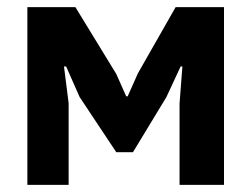

<svg xmlns="http://www.w3.org/2000/svg" viewBox="-20 -520 706 540"><path d="M485 -229 493 -333H488L448 -247L354 -92H307L204 -247L166 -333H160L173 -230V0H57V-500H192L307 -312L335 -249H339L368 -314L474 -500H610V0H485Z"/></svg>

Font: PTSans
Style: Bold
Weight: 700
Designer: A.Korolkova, O.Umpeleva, V.Yefimov
Foundry: ParaType Ltd
Version: Version 2.003W OFL